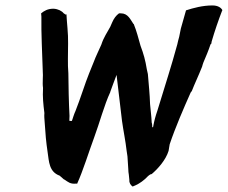

<svg xmlns="http://www.w3.org/2000/svg" viewBox="-20 -702 837 705"><path d="M131 -653 132 -641C131 -581 135 -506 137 -442V-441C139 -423 135 -399 138 -379C136 -346 139 -319 143 -287C142 -277 143 -264 144 -253C147 -207 149 -183 155 -142C160 -109 160 -71 199 -57L215 -43H216C230 -34 238 -25 261 -28L263 -27C285 -75 306 -144 326 -198C345 -249 363 -317 385 -364V-365C392 -383 399 -405 408 -427C415 -369 421 -318 428 -258C433 -222 441 -184 445 -148L448 -128C449 -114 450 -92 451 -82C451 -74 452 -66 453 -61L455 -41C454 -30 460 -22 467 -17C482 -23 496 -30 513 -45C521 -53 526 -59 535 -63L536 -62C560 -82 589 -115 599 -148L603 -172C623 -232 655 -306 680 -362L682 -365L684 -367C694 -393 709 -424 722 -457C722 -459 727 -473 727 -473C736 -494 745 -515 753 -539L756 -542L757 -549C768 -587 782 -628 796 -664H797C792 -674 780 -682 760 -682C724 -682 691 -673 663 -664L644 -597L638 -567C635 -558 633 -547 631 -539C606 -448 592 -408 558 -296C551 -276 546 -257 543 -240L542 -235H539C539 -239 539 -247 537 -252C536 -276 533 -296 531 -320C530 -355 526 -393 523 -430L519 -448C514 -480 507 -505 496 -534C488 -562 482 -587 471 -614H470C459 -630 450 -653 424 -653H417C406 -645 398 -634 392 -620L385 -604C374 -583 361 -566 352 -538C344 -519 332 -496 324 -474L307 -432C293 -398 275 -339 257 -294C253 -286 248 -270 244 -258H235C234 -264 236 -275 235 -282C233 -314 231 -397 231 -433C228 -467 230 -504 230 -543C231 -577 225 -623 224 -650L222 -648L214 -653C207 -662 193 -669 177 -670H176C155 -670 142 -662 131 -653Z"/></svg>

Font: Vapor
Style: BdObl
Weight: 700
Foundry: Cannot Into Space Fonts
Version: Version 0.179